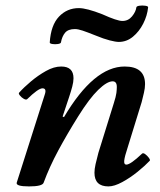

<svg xmlns="http://www.w3.org/2000/svg" viewBox="-20 -654 574 687"><path d="M84 13Q35 13 40 -1L140 -315Q148 -338 132 -338Q117 -338 77 -299Q73 -296 65 -300.5Q57 -305 51 -312.5Q45 -320 49 -323Q65 -341 90.5 -362.5Q116 -384 144.5 -400Q173 -416 199 -416Q243 -416 243 -374Q243 -361 238.5 -344Q234 -327 227 -306L204 -237L209 -235Q316 -416 426 -416Q499 -416 499 -353Q499 -339 495 -322Q491 -305 487 -289L437 -127Q426 -94 424.5 -79.5Q423 -65 432 -65Q447 -65 488 -104Q492 -108 499.5 -102.5Q507 -97 512.5 -89.5Q518 -82 516 -79Q499 -61 472.5 -39.5Q446 -18 417.5 -2.5Q389 13 368 13Q318 13 318 -36Q318 -49 322 -67Q326 -85 332 -107L387 -284Q395 -309 396.5 -321.5Q398 -334 398 -343Q398 -363 383 -363Q363 -363 331.5 -332.5Q300 -302 260 -238Q220 -174 188.5 -115.5Q157 -57 136 0Q131 13 84 13ZM198 -502Q197 -498 187 -496.5Q177 -495 167.5 -496.5Q158 -498 158 -502Q162 -564 191 -594.5Q220 -625 262 -625Q276 -625 297 -619.5Q318 -614 346 -603Q399 -579 418 -579Q439 -579 452.5 -595.5Q466 -612 468 -628Q469 -632 479 -633.5Q489 -635 499.5 -633.5Q510 -632 510 -628Q507 -598 492.5 -569.5Q478 -541 455.5 -522.5Q433 -504 405 -504Q394 -504 372.5 -509.5Q351 -515 322 -527Q292 -539 275.5 -544.5Q259 -550 248 -550Q224 -550 213 -537Q202 -524 198 -502Z"/></svg>

Font: Junicode SmExp
Style: Bold Italic
Weight: 700
Width: 6
Italic angle: -11°
Designer: Peter S. Baker
Version: Version 2.205; ttfautohint (v1.8.4)